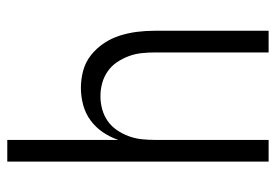

<svg xmlns="http://www.w3.org/2000/svg" viewBox="-138 -638 775 540"><g transform="rotate(-90 250.0 -367.5)"><path d="M66 0V-735H127V-423Q135 -446 148.5 -466Q162 -486 181.5 -500.5Q201 -515 225 -521.5Q249 -528 273 -528Q298 -528 322 -521.5Q346 -515 365.5 -499.5Q385 -484 399 -463Q413 -442 420.5 -418Q428 -394 431 -369.5Q434 -345 434 -320V0H373V-320Q373 -339 371 -357.5Q369 -376 362.5 -393.5Q356 -411 345.5 -426.5Q335 -442 320 -452.5Q305 -463 287 -468Q269 -473 250 -473Q231 -473 213 -468Q195 -463 180 -452.5Q165 -442 154.5 -426.5Q144 -411 137.5 -393.5Q131 -376 129 -357.5Q127 -339 127 -320V0Z"/></g></svg>

Font: Iosevka Light
Style: Regular
Weight: 300
Monospace: yes
Designer: Belleve Invis
Foundry: Belleve Invis
Version: Version 32.5.0; ttfautohint (v1.8.4)